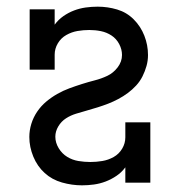

<svg xmlns="http://www.w3.org/2000/svg" viewBox="-20 -548 540 576"><path d="M226 8Q196 8 166 -0.5Q136 -9 114 -29Q92 -49 80 -78Q68 -107 68 -137Q68 -157 74 -176.5Q80 -196 91.5 -213Q103 -230 118.5 -243Q134 -256 151.5 -266Q169 -276 188 -283Q207 -290 226 -296Q245 -302 264.5 -307Q284 -312 302 -320.5Q320 -329 333 -346Q346 -363 346 -383Q346 -400 337.5 -416Q329 -432 314.5 -441.5Q300 -451 283 -454.5Q266 -458 248 -458Q230 -458 212.5 -455Q195 -452 179 -443Q163 -434 153.5 -418Q144 -402 144 -384V-339H69V-520H144V-474Q155 -489 170 -499.5Q185 -510 202 -516.5Q219 -523 237 -525.5Q255 -528 273 -528Q303 -528 331.5 -519.5Q360 -511 381 -490Q402 -469 413 -441Q424 -413 424 -383Q424 -366 419.5 -350Q415 -334 407.5 -319Q400 -304 388.5 -291.5Q377 -279 363.5 -269Q350 -259 335 -251Q320 -243 304.5 -237Q289 -231 273 -226Q257 -221 241 -216.5Q225 -212 208.5 -207Q192 -202 178 -193Q164 -184 155 -169Q146 -154 146 -138Q146 -120 156 -103.5Q166 -87 181.5 -77.5Q197 -68 215 -65Q233 -62 251 -62Q269 -62 287 -65Q305 -68 321 -77Q337 -86 346.5 -102Q356 -118 356 -136V-181H431V0H356V-46Q345 -31 329.5 -20.5Q314 -10 297 -3.5Q280 3 262 5.5Q244 8 226 8Z"/></svg>

Font: Iosevka Slab
Style: Regular
Weight: 400
Monospace: yes
Designer: Belleve Invis
Foundry: Belleve Invis
Version: Version 11.2.4; ttfautohint (v1.8.3)